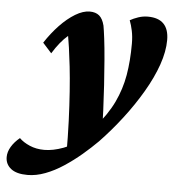

<svg xmlns="http://www.w3.org/2000/svg" viewBox="-158 -487 704 759"><g transform="rotate(5 193.5 -107.5)"><path d="M-21.5 224.6Q-65.4 224.6 -87.4 207Q-109.4 189.5 -109.4 161.1Q-109.4 140.6 -97.2 120.1Q-85 99.6 -63.5 82Q-47.9 97.7 -22 108.9Q3.9 120.1 36.1 120.1Q70.3 120.1 111.3 105Q152.3 89.8 192.4 46.9L227.5 12.7Q275.4 -42 300.3 -94.2Q325.2 -146.5 335 -203.1Q344.7 -259.8 344.7 -328.1Q344.7 -356.4 339.8 -379.4Q335 -402.3 328.1 -419.9Q341.8 -427.7 360.4 -434.1Q378.9 -440.4 398.4 -440.4Q440.4 -440.4 461.4 -418.9Q482.4 -397.5 482.4 -354.5Q482.4 -309.6 463.9 -256.3Q445.3 -203.1 412.1 -146.5Q378.9 -89.8 336.9 -35.2Q294.9 19.5 249 67.4Q221.7 94.7 189 122.6Q156.2 150.4 120.6 173.8Q85 197.3 48.8 210.9Q12.7 224.6 -21.5 224.6ZM125 129.9Q125 60.5 122.6 -2Q120.1 -64.5 116.2 -119.1Q112.3 -173.8 107.4 -217.3Q102.5 -260.7 98.1 -291Q93.8 -321.3 90.8 -336.9Q59.6 -310.5 30.3 -262.7L-4.9 -301.8Q20.5 -340.8 50.3 -372.1Q80.1 -403.3 110.8 -421.9Q141.6 -440.4 168 -440.4Q191.4 -440.4 205.6 -428.7Q219.7 -417 226.6 -389.6Q229.5 -374 233.9 -338.9Q238.3 -303.7 242.2 -255.9Q246.1 -208 249.5 -155.8Q252.9 -103.5 254.9 -55.2Q256.8 -6.8 257.8 30.3Z"/></g></svg>

Font: Crimson Pro ExtraBold
Style: Italic
Weight: 800
Italic angle: -12°
Designer: Jacques Le Bailly
Foundry: Baron von Fonthausen
Version: Version 1.003